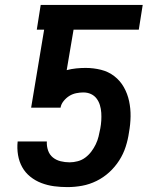

<svg xmlns="http://www.w3.org/2000/svg" viewBox="-20 -755 640 783"><path d="M255 8Q227 8 200.5 4.5Q174 1 149 -8.5Q124 -18 103.5 -34.5Q83 -51 70.5 -73.5Q58 -96 53.5 -123Q49 -150 52 -178H171Q170 -159 176 -141.5Q182 -124 195.5 -113Q209 -102 227 -97.5Q245 -93 264 -93Q280 -93 297 -97.5Q314 -102 328 -112.5Q342 -123 352.5 -137Q363 -151 370.5 -166.5Q378 -182 382 -198.5Q386 -215 389 -231Q392 -247 393 -263Q394 -279 393 -295Q392 -311 387.5 -326Q383 -341 374 -353Q365 -365 351 -371.5Q337 -378 320 -378Q306 -378 291 -375Q276 -372 263 -364Q250 -356 239.5 -343Q229 -330 227 -316H107L160 -634H130L146 -735H562L546 -634H280L252 -469Q271 -474 290.5 -476Q310 -478 329 -478Q361 -478 391.5 -470.5Q422 -463 446 -444.5Q470 -426 485 -399.5Q500 -373 506.5 -342.5Q513 -312 512.5 -280Q512 -248 506 -215Q502 -186 492.5 -156.5Q483 -127 466 -100.5Q449 -74 425.5 -52.5Q402 -31 373.5 -17Q345 -3 315 2.5Q285 8 255 8Z"/></svg>

Font: Iosevka Extended Oblique
Style: Bold
Weight: 700
Width: 7
Italic angle: -9°
Monospace: yes
Designer: Belleve Invis
Foundry: Belleve Invis
Version: Version 32.5.0; ttfautohint (v1.8.4)